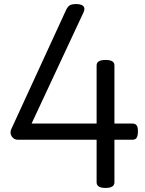

<svg xmlns="http://www.w3.org/2000/svg" viewBox="-20 -914 718 948"><path d="M501 14Q479 14 468 7Q457 0 457 -14V-224H68Q49 -224 38 -240.5Q27 -257 36 -277L306 -864Q314 -881 324 -887.5Q334 -894 358 -894Q373 -894 383 -889.5Q393 -885 396 -875.5Q399 -866 391 -850L136 -304H457V-591Q457 -618 501 -618Q523 -618 534 -611.5Q545 -605 545 -591V-304H633Q647 -304 654 -296Q661 -288 661 -266Q661 -246 655.5 -235Q650 -224 633 -224H545V-14Q545 14 501 14Z"/></svg>

Font: Playwrite HR Lijeva
Style: Regular
Weight: 400
Designer: Veronika Burian, José Scaglione
Foundry: TypeTogether
Version: Version 1.002